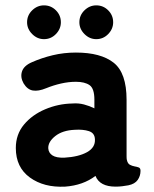

<svg xmlns="http://www.w3.org/2000/svg" viewBox="-20 -690 574 716"><path d="M223 6Q144 10 91.5 -28Q39 -66 39 -138Q39 -189 69.5 -225.5Q100 -262 148.5 -282.5Q197 -303 249 -304Q272 -306 293 -300.5Q314 -295 332 -286V-318Q332 -360 314 -372.5Q296 -385 263 -385Q236 -385 207.5 -378.5Q179 -372 152 -361Q123 -349 102.5 -352.5Q82 -356 68 -379Q55 -402 62 -423.5Q69 -445 99 -458Q135 -474 176.5 -484Q218 -494 263 -494Q356 -494 404 -456Q452 -418 452 -318V-108Q452 -98 453 -94Q456 -80 464.5 -75.5Q473 -71 482 -69.5Q491 -68 497.5 -65.5Q504 -63 504 -53Q504 -34 493.5 -19Q483 -4 459 1Q448 3 436 4.5Q424 6 411 6Q352 6 336 -34Q290 1 223 6ZM220 -102Q273 -105 304.5 -122.5Q336 -140 334 -171Q333 -194 311.5 -201Q290 -208 259 -206Q213 -204 186 -182.5Q159 -161 160 -137Q161 -120 175.5 -110.5Q190 -101 220 -102ZM144 -544Q119 -544 100 -563Q81 -582 81 -607Q81 -633 100 -651.5Q119 -670 144 -670Q170 -670 188.5 -651.5Q207 -633 207 -607Q207 -582 188.5 -563Q170 -544 144 -544ZM339 -544Q314 -544 295 -563Q276 -582 276 -607Q276 -633 295 -651.5Q314 -670 339 -670Q365 -670 383.5 -651.5Q402 -633 402 -607Q402 -582 383.5 -563Q365 -544 339 -544Z"/></svg>

Font: Zen Maru Gothic Black
Style: Regular
Weight: 900
Designer: Yoshimichi Ohira
Foundry: Positype
Version: Version 1.001